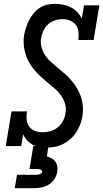

<svg xmlns="http://www.w3.org/2000/svg" viewBox="-20 -763 540 1003"><path d="M223 8Q203 8 184 4.5Q165 1 149 -8Q133 -17 120.5 -31Q108 -45 101 -62L91 0H10L40 -181H121Q117 -160 119 -139Q121 -118 132.5 -102Q144 -86 163.5 -79Q183 -72 204 -72Q224 -72 244.5 -78Q265 -84 282 -98Q299 -112 309 -131Q319 -150 322 -170Q327 -196 320 -220Q313 -244 299 -264Q285 -284 267 -299.5Q249 -315 230 -330.5Q211 -346 193.5 -362Q176 -378 160.5 -396.5Q145 -415 133 -435.5Q121 -456 113.5 -480Q106 -504 104 -529.5Q102 -555 106 -581Q110 -601 116.5 -620.5Q123 -640 132.5 -658.5Q142 -677 156 -694Q170 -711 188 -722.5Q206 -734 226.5 -738.5Q247 -743 266 -743Q289 -743 310.5 -738.5Q332 -734 350.5 -724.5Q369 -715 383.5 -700Q398 -685 407 -666L419 -735H499L469 -554H389Q392 -575 390 -596Q388 -617 376.5 -632.5Q365 -648 346 -655.5Q327 -663 306 -663Q286 -663 266.5 -656.5Q247 -650 231.5 -636Q216 -622 207 -603.5Q198 -585 195 -565Q190 -540 197 -515.5Q204 -491 217.5 -471.5Q231 -452 249.5 -436Q268 -420 286.5 -405Q305 -390 322.5 -374Q340 -358 355.5 -339.5Q371 -321 383 -300.5Q395 -280 403 -256.5Q411 -233 413 -207.5Q415 -182 411 -157Q407 -134 399 -113Q391 -92 378.5 -72.5Q366 -53 348 -37Q330 -21 309.5 -10.5Q289 0 266.5 4Q244 8 223 8Q223 8 223 8Q223 8 223 8ZM57 220 69 150H169Q173 150 177.5 149.5Q182 149 186.5 147.5Q191 146 195 143Q199 140 200 135Q201 131 198 127.5Q195 124 191 122.5Q187 121 182.5 120.5Q178 120 174 120H134L154 0H233L225 54Q238 58 250 64.5Q262 71 269.5 81.5Q277 92 279.5 106Q282 120 279 135Q276 154 264.5 172Q253 190 235 201Q217 212 197 216Q177 220 157 220Z"/></svg>

Font: Iosevka Curly Slab MdObl
Style: Regular
Weight: 500
Italic angle: -9°
Monospace: yes
Designer: Belleve Invis
Foundry: Belleve Invis
Version: Version 11.0.0; ttfautohint (v1.8.3)